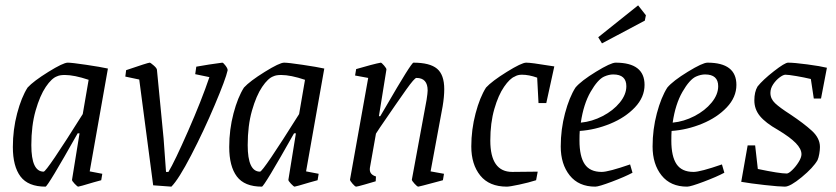

<svg xmlns="http://www.w3.org/2000/svg" viewBox="-20 -688 3122 717"><path d="M315 -48 362 -39 358 -15 329 -7Q276 9 272 9Q269 9 258.5 -2Q248 -13 249 -17L277 -190H270Q158 9 150 9Q85 9 56.5 -29Q28 -67 28 -139Q28 -204 44 -264.5Q60 -325 83 -361Q105 -385 160.5 -419.5Q216 -454 233 -454Q248 -454 302 -446Q356 -438 383 -432ZM289 -262 311 -390Q257 -408 222 -408Q203 -408 193 -403Q173 -396 151 -363.5Q129 -331 113 -275Q97 -219 97 -146Q97 -47 143 -47Q154 -47 289 -262Z M552 4 500 -391 448 -402 451 -426Q533 -454 539 -454Q542 -454 553.5 -444Q565 -434 566 -428L591 -170L600 -46H609Q632 -84 682.5 -199Q733 -314 762 -400L709 -411L713 -439Q729 -442 760.5 -447Q792 -452 810 -454Q814 -454 822.5 -442.5Q831 -431 830 -425Q823 -393 782 -296Q741 -199 694 -108.5Q647 -18 620 9Z M1123 -48 1170 -39 1166 -15 1137 -7Q1084 9 1080 9Q1077 9 1066.5 -2Q1056 -13 1057 -17L1085 -190H1078Q966 9 958 9Q893 9 864.5 -29Q836 -67 836 -139Q836 -204 852 -264.5Q868 -325 891 -361Q913 -385 968.5 -419.5Q1024 -454 1041 -454Q1056 -454 1110 -446Q1164 -438 1191 -432ZM1097 -262 1119 -390Q1065 -408 1030 -408Q1011 -408 1001 -403Q981 -396 959 -363.5Q937 -331 921 -275Q905 -219 905 -146Q905 -47 951 -47Q962 -47 1097 -262Z M1588 -48 1638 -39 1634 -15 1608 -8Q1545 9 1542 9Q1538 9 1528 -2Q1518 -13 1518 -17L1573 -315Q1577 -341 1577 -350Q1577 -397 1535 -397Q1528 -397 1497 -353.5Q1466 -310 1399 -212L1384 -189L1362 -65Q1361 -61 1361 -55Q1361 -36 1384 -29L1383 -11Q1370 -7 1342 1Q1314 9 1310 9Q1306 9 1296.5 -2Q1287 -13 1287 -17L1355 -397L1306 -406L1310 -430Q1337 -438 1363.5 -445Q1390 -452 1402 -454Q1405 -454 1414.5 -443Q1424 -432 1423 -428L1395 -254H1400L1420 -288Q1516 -454 1524 -454Q1585 -454 1612 -431.5Q1639 -409 1639 -355Q1639 -327 1633 -291Z M2030 -443 2050 -440 2020 -303H1991L1986 -398Q1955 -409 1929 -409Q1913 -409 1902 -402Q1884 -395 1862.5 -364Q1841 -333 1826 -281Q1811 -229 1811 -163Q1811 -46 1893 -46L1988 -47L1982 -15Q1954 -6 1918.5 1.5Q1883 9 1873 9Q1807 9 1773.5 -32.5Q1740 -74 1740 -141Q1740 -204 1756 -264.5Q1772 -325 1795 -361Q1817 -385 1872.5 -419.5Q1928 -454 1945 -454Q1964 -454 2030 -443Z M2145 -199Q2144 -187 2144 -163Q2144 -104 2163.5 -75Q2183 -46 2227 -46Q2252 -46 2333 -74L2342 -43Q2314 -28 2265 -9.5Q2216 9 2203 9Q2141 9 2107.5 -33Q2074 -75 2074 -141Q2074 -205 2090 -265Q2106 -325 2129 -361Q2150 -386 2205.5 -420Q2261 -454 2279 -454Q2387 -454 2387 -371Q2387 -325 2351 -287Q2315 -249 2259 -226Q2203 -203 2145 -199ZM2149 -230Q2191 -234 2230.5 -254.5Q2270 -275 2294.5 -305Q2319 -335 2319 -366Q2319 -410 2270 -410Q2254 -410 2236 -402Q2212 -391 2185.5 -345Q2159 -299 2149 -230ZM2214 -549 2363 -668 2392 -631 2388 -611 2228 -526Z M2488 -199Q2487 -187 2487 -163Q2487 -104 2506.5 -75Q2526 -46 2570 -46Q2595 -46 2676 -74L2685 -43Q2657 -28 2608 -9.5Q2559 9 2546 9Q2484 9 2450.5 -33Q2417 -75 2417 -141Q2417 -205 2433 -265Q2449 -325 2472 -361Q2493 -386 2548.5 -420Q2604 -454 2622 -454Q2730 -454 2730 -371Q2730 -325 2694 -287Q2658 -249 2602 -226Q2546 -203 2488 -199ZM2492 -230Q2534 -234 2573.5 -254.5Q2613 -275 2637.5 -305Q2662 -335 2662 -366Q2662 -410 2613 -410Q2597 -410 2579 -402Q2555 -391 2528.5 -345Q2502 -299 2492 -230Z M2857 -341Q2857 -319 2874.5 -302.5Q2892 -286 2931 -261Q2982 -227 3012 -199.5Q3042 -172 3042 -139Q3042 -128 3039.5 -113.5Q3037 -99 3033 -90Q3017 -62 2974 -26.5Q2931 9 2911 9Q2890 9 2836 3Q2782 -3 2748 -9L2772 -145H2800L2810 -57Q2891 -40 2918 -40Q2925 -40 2938.5 -53Q2952 -66 2962.5 -83Q2973 -100 2973 -112Q2973 -132 2951.5 -154Q2930 -176 2885 -203Q2839 -229 2818 -254.5Q2797 -280 2797 -313Q2797 -345 2809 -365Q2829 -390 2870 -422Q2911 -454 2923 -454Q2946 -454 2995 -447.5Q3044 -441 3068 -435L3046 -320H3019L3008 -393Q2983 -399 2953.5 -404Q2924 -409 2913 -409Q2905 -409 2891.5 -399Q2878 -389 2867.5 -373.5Q2857 -358 2857 -341Z"/></svg>

Font: Grenze Light
Style: Italic
Weight: 300
Italic angle: -10°
Designer: Renata Polastri
Foundry: Omnibus-Type
Version: Version 1.002; ttfautohint (v1.8)